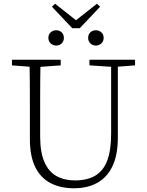

<svg xmlns="http://www.w3.org/2000/svg" viewBox="-20 -994 785 1028"><path d="M375 14Q304 14 251 -13.5Q198 -41 169 -99Q140 -157 140 -251V-361Q140 -413 140 -465Q140 -517 139.5 -569.5Q139 -622 138 -674H197Q196 -622 195.5 -570.5Q195 -519 195 -466.5Q195 -414 195 -361V-265Q195 -178 218 -126Q241 -74 283 -51Q325 -28 381 -28Q447 -28 490 -53.5Q533 -79 554 -134Q575 -189 575 -279V-674H611V-258Q611 -166 583 -106Q555 -46 502.5 -16Q450 14 375 14ZM44 -644V-674H305V-644L182 -635H161ZM459 -644V-674H703V-644L599 -636H582ZM281 -750Q264 -750 251.5 -761.5Q239 -773 239 -791Q239 -810 251.5 -821Q264 -832 281 -832Q298 -832 310 -821Q322 -810 322 -791Q322 -773 310 -761.5Q298 -750 281 -750ZM493 -750Q476 -750 464 -761.5Q452 -773 452 -791Q452 -810 464 -821Q476 -832 493 -832Q510 -832 522.5 -821Q535 -810 535 -791Q535 -773 522.5 -761.5Q510 -750 493 -750ZM275 -974 408 -869H366L499 -974L516 -958L407 -843H367L258 -958Z"/></svg>

Font: Source Serif 4 18pt Light
Style: Regular
Weight: 300
Designer: Frank Grießhammer
Foundry: Adobe Systems Incorporated
Version: Version 4.004;hotconv 1.0.116;makeotfexe 2.5.65601